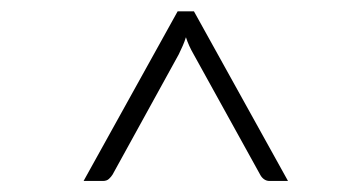

<svg xmlns="http://www.w3.org/2000/svg" viewBox="-20 -728 620 348"><path d="M302 -707.5H331.5L502 -400H468.5Q463 -400 458.5 -403.2Q454 -406.5 451.5 -411.5L331 -629.5Q322 -645 317 -660.5Q314.5 -652.5 311.2 -645Q308 -637.5 304 -629.5L184 -411.5Q181.5 -407.5 177.5 -403.8Q173.5 -400 166.5 -400H131.5Z"/></svg>

Font: Lato Light
Style: Italic
Weight: 300
Italic angle: -7°
Designer: Lukasz Dziedzic
Foundry: Lukasz Dziedzic
Version: Version 1.104; Western+Polish opensource